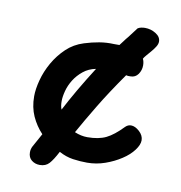

<svg xmlns="http://www.w3.org/2000/svg" viewBox="-57 -441 506 537"><g transform="rotate(10 195.5 -172.5)"><path d="M322.3 -300.8Q326.2 -293 326.2 -282.2Q326.2 -268.6 318.4 -257.3Q310.5 -246.1 296.9 -246.1H290Q288.1 -246.1 286.6 -246.6Q285.2 -247.1 284.2 -247.1Q245.1 -191.4 217.8 -146Q190.4 -100.6 170.9 -65.4Q189.5 -57.6 207 -57.6Q239.3 -57.6 260.3 -67.9Q281.2 -78.1 306.6 -104.5Q313.5 -111.3 322.3 -111.3Q334 -111.3 346.2 -100.1Q358.4 -88.9 358.4 -75.2Q358.4 -62.5 346.7 -46.9Q335 -31.2 314.9 -18.1Q294.9 -4.9 270 3.9Q245.1 12.7 218.8 12.7Q199.2 12.7 178.7 9.8Q158.2 6.8 138.7 -3.9Q126 20.5 116.2 31.2Q106.4 42 89.8 42Q76.2 42 66.4 34.2Q56.6 26.4 56.6 11.7Q56.6 2.9 60.5 -4.9L82 -43.9Q63.5 -63.5 52.2 -88.4Q41 -113.3 41 -144.5Q41 -165 47.9 -190.9Q54.7 -216.8 68.8 -241.7Q83 -266.6 103.5 -286.1Q124 -305.7 152.3 -314.5Q173.8 -321.3 194.3 -324.7Q214.8 -328.1 235.4 -327.1H251Q255.9 -333 260.7 -339.8Q265.6 -346.7 271.5 -353.5L293 -381.8Q297.9 -384.8 303.2 -385.7Q308.6 -386.7 313.5 -386.7Q330.1 -386.7 344.2 -377.9Q358.4 -369.1 358.4 -355.5Q358.4 -348.6 353.5 -340.8Q348.6 -333 342.3 -325.7Q335.9 -318.4 330.1 -311.5Q324.2 -304.7 322.3 -300.8ZM198.2 -250Q177.7 -246.1 162.6 -233.9Q147.5 -221.7 137.7 -206.1Q127.9 -190.4 123.5 -173.8Q119.1 -157.2 119.1 -144.5Q119.1 -129.9 123 -121.1Q137.7 -149.4 156.7 -182.1Q175.8 -214.8 198.2 -250Z"/></g></svg>

Font: Gamja Flower
Style: Regular
Weight: 400
Designer: YoonDesign Inc.
Foundry: YoonDesign Inc.
Version: Version 3.00;build 20171102